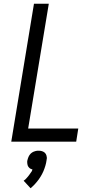

<svg xmlns="http://www.w3.org/2000/svg" viewBox="-20 -755 540 1023"><path d="M40 0 161 -735H240L130 -70H397L386 0ZM143 248 106 208Q111 205 115 201Q119 197 122.5 193Q126 189 129.5 185Q133 181 136 176.5Q139 172 143 166.5Q147 161 149 158L150 156L153 148Q150 147 147.5 146Q145 145 142.5 144Q140 143 138 141Q136 139 134 137Q132 135 130.5 132.5Q129 130 128 127.5Q127 125 126.5 122Q126 119 125.5 116.5Q125 114 125 110Q125 106 125 104L126 99Q127 95 128.5 90Q130 85 132 80.5Q134 76 137 71.5Q140 67 143.5 63.5Q147 60 151 57.5Q155 55 159.5 53Q164 51 170.5 49.5Q177 48 179 48H186Q190 48 195 48.5Q200 49 204 50.5Q208 52 212 54Q216 56 219 59Q222 62 224 65.5Q226 69 227.5 73.5Q229 78 229.5 84Q230 90 229 92L228 99Q227 106 225.5 113.5Q224 121 221.5 129Q219 137 216.5 144Q214 151 211 158Q208 165 204 172.5Q200 180 196 186.5Q192 193 187.5 199.5Q183 206 177.5 212.5Q172 219 165 227Q158 235 155 237Z"/></svg>

Font: Iosevka Custom
Style: Italic
Weight: 400
Italic angle: -9°
Monospace: yes
Designer: Belleve Invis
Foundry: Belleve Invis
Version: Version 30.3.3; ttfautohint (v1.8.3)